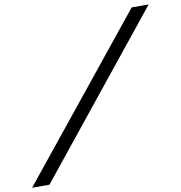

<svg xmlns="http://www.w3.org/2000/svg" viewBox="-148 -840 965 1024"><g transform="rotate(-10 334.0 -327.5)"><path d="M633 -755H725L37 100H-57Z"/></g></svg>

Font: Intel One Mono
Style: Italic
Weight: 400
Italic angle: -16°
Monospace: yes
Designer: Fred Shallcrass
Foundry: Frere-Jones Type LLC
Version: Version 1.400;hotconv 1.1.0;makeotfexe 2.6.0;FJTRelease1.4